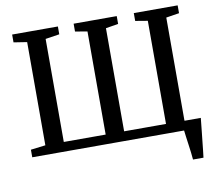

<svg xmlns="http://www.w3.org/2000/svg" viewBox="-95 -855 1296 1147"><g transform="rotate(-10 553.0 -281.5)"><path d="M984.5 180Q983 160 980 135.8Q977 111.5 973.5 86.8Q970 62 967 39.5Q964 17 962 -0.5L920 -57H1073.5Q1071.5 -37.5 1069 -13.5Q1066.5 10.5 1063.8 36.5Q1061 62.5 1058.2 88.2Q1055.5 114 1053 137.5Q1050.5 161 1048 180ZM41 0V-46L130.5 -57V-683L50 -695.5V-743H327.5V-695.5L242.5 -682.5V-57.5H496.5V-683L423 -695.5V-743H684.5V-695.5L608.5 -683V-57.5H862.5V-683L788 -695.5V-743H1054V-695.5L974.5 -683V-57.5L1063 -46V0Z"/></g></svg>

Font: Merriweather 36pt Medium
Style: Regular
Weight: 500
Version: Version 2.100